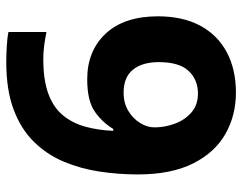

<svg xmlns="http://www.w3.org/2000/svg" viewBox="-100 -662 772 612"><g transform="rotate(90 286.0 -356.0)"><path d="M536 -409Q536 -348 526.9 -287.5Q517.8 -227 495.4 -173.5Q473 -120 432.4 -78.5Q391.8 -37 329.3 -13.5Q266.8 10 178 10Q156.9 10 129 8.5Q101 7 82 3V-118Q102 -114 124 -111Q146 -108 168 -108Q235 -108 278.5 -124Q322 -140 347 -170Q372 -200 383.5 -241Q395 -282 397 -331H391Q370 -296 335.5 -272Q301 -248 233 -248Q142 -248 87 -307Q32 -366 32 -473.6Q32 -552 61.5 -607.5Q91 -663 145.8 -692.5Q200.7 -722 274.9 -722Q348 -722 407 -688.5Q466 -655 501 -585.5Q536 -516 536 -409ZM277.8 -601Q234 -601 206 -571Q178 -541 178 -476Q178 -423.8 202 -393.9Q226 -364 275.1 -364Q308.9 -364 333.4 -379Q358 -394 372 -416.5Q386 -439 386 -463Q386 -495.8 374 -527.9Q362 -560 338 -580.5Q313.9 -601 277.8 -601Z"/></g></svg>

Font: Noto Sans Lisu
Style: Regular
Weight: 400
Designer: Monotype Design Team. David Williams.
Foundry: Monotype Imaging Inc.
Version: Version 2.102